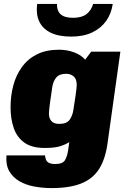

<svg xmlns="http://www.w3.org/2000/svg" viewBox="-20 -775 640 981"><path d="M244 186Q198 186 155 178Q112 170 78.5 150.5Q45 131 27 99Q9 67 13 19H210Q211 29 214.5 39.5Q218 50 229 56.5Q240 63 263 63Q301 63 312.5 42.5Q324 22 328 -7L334 -49Q314 -36 286 -27.5Q258 -19 208 -19Q143 -19 105 -46Q67 -73 50.5 -120Q34 -167 34 -227Q34 -286 48 -338.5Q62 -391 92 -432.5Q122 -474 169 -497.5Q216 -521 282 -521Q322 -521 358.5 -507.5Q395 -494 415 -470L446 -511H595L529 -40Q518 38 486.5 88Q455 138 396 162Q337 186 244 186ZM283 -142Q321 -142 336 -163.5Q351 -185 355 -214Q362 -256 367 -292.5Q372 -329 372 -342Q372 -371 356.5 -384.5Q341 -398 318 -398Q284 -398 268 -379.5Q252 -361 247 -330Q240 -286 235 -246.5Q230 -207 230 -194Q230 -172 242 -157Q254 -142 283 -142ZM344 -588Q278 -588 237 -609Q196 -630 179.5 -667.5Q163 -705 170 -755H271Q270 -721 289.5 -702.5Q309 -684 353 -684Q397 -684 421.5 -702.5Q446 -721 456 -755H556Q549 -705 522 -667.5Q495 -630 450.5 -609Q406 -588 344 -588Z"/></svg>

Font: Chivo Mono Medium Black
Style: Italic
Weight: 900
Italic angle: -8.05°
Monospace: yes
Version: Version 1.008